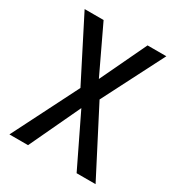

<svg xmlns="http://www.w3.org/2000/svg" viewBox="-170 -826 871 938"><g transform="rotate(30 265.0 -357.0)"><path d="M22 0H127L262 -287L401 0H508L318 -368L495 -714H389L265 -453L141 -714H34L209 -370Z"/></g></svg>

Font: Noto Sans Mono Condensed Medium
Style: Regular
Weight: 500
Width: 3
Designer: Monotype Design Team
Foundry: Monotype Imaging Inc.
Version: Version 2.014